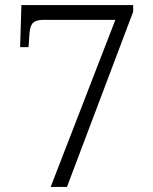

<svg xmlns="http://www.w3.org/2000/svg" viewBox="-20 -734 599 754"><path d="M179 0 433 -656H150Q123 -656 110.5 -645Q98 -634 96 -604L92 -549H59L64 -714H503V-688L243 0Z"/></svg>

Font: Noto Rashi Hebrew Light
Style: Regular
Weight: 300
Version: Version 1.006